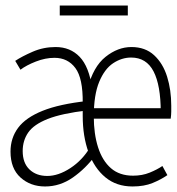

<svg xmlns="http://www.w3.org/2000/svg" viewBox="-20 -662 640 694"><path d="M143 12Q90 12 54 -20.5Q18 -53 18 -114Q18 -163 45.5 -200Q73 -237 134 -261.5Q195 -286 296 -297V-263Q203 -252 152.5 -232Q102 -212 82 -183Q62 -154 62 -116Q62 -73 86.5 -49.5Q111 -26 151 -26Q191 -26 234.5 -54.5Q278 -83 306 -130L326 -102Q290 -53 243.5 -20.5Q197 12 143 12ZM459 12Q401 12 361 -21Q321 -54 300 -111.5Q279 -169 279 -243V-290Q280 -379 252.5 -416Q225 -453 177 -453Q144 -453 109.5 -439.5Q75 -426 54 -410L35 -442Q59 -458 98 -475Q137 -492 181 -492Q234 -492 268 -456.5Q302 -421 313 -343H297Q317 -421 361.5 -456.5Q406 -492 455 -492Q505 -492 537 -462.5Q569 -433 584 -385Q599 -337 599 -280Q599 -270 599 -259Q599 -248 597 -233H296V-271H570L561 -257Q561 -354 535 -404Q509 -454 454 -454Q420 -454 389 -433.5Q358 -413 338.5 -366Q319 -319 319 -241Q319 -178 334.5 -129.5Q350 -81 381 -54Q412 -27 461 -27Q494 -27 521 -38Q548 -49 567 -62L585 -29Q562 -13 531.5 -0.5Q501 12 459 12ZM196 -606V-642H442V-606Z"/></svg>

Font: Source Code Pro ExtraLight Light
Style: Regular
Weight: 300
Monospace: yes
Version: Version 1.018;hotconv 1.0.116;makeotfexe 2.5.65601